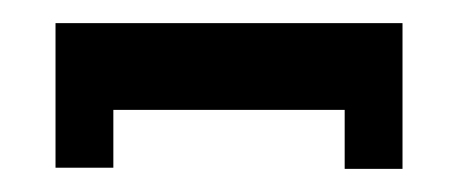

<svg xmlns="http://www.w3.org/2000/svg" viewBox="-20 -972 396 166"><path d="M28 -952V-827H78V-877H278V-826H328V-952H278H78Z"/></svg>

Font: Serreria Sobria
Style: Medium
Weight: 500
Version: Version 001.000